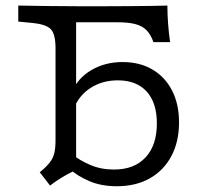

<svg xmlns="http://www.w3.org/2000/svg" viewBox="-20 -643 732 677"><path d="M412.1 -424.2Q472.6 -424.2 517.3 -398Q562.1 -371.8 586.7 -323.8Q611.3 -275.8 611.3 -211.3Q611.3 -143.5 584.3 -92.7Q557.3 -41.9 508.1 -14.1Q458.9 13.7 391.9 13.7Q337.1 13.7 294.8 -4.4Q252.4 -22.6 226.6 -46.8L237.9 -96.8Q259.7 -78.2 297.6 -61.7Q335.5 -45.2 382.3 -45.2Q453.2 -45.2 493.1 -87.9Q533.1 -130.6 533.1 -208.1Q533.1 -280.6 497.2 -320.2Q461.3 -359.7 395.2 -359.7Q341.1 -359.7 299.6 -333.1Q258.1 -306.5 239.5 -258.9L233.1 -317.7Q254 -367.7 302.4 -396Q350.8 -424.2 412.1 -424.2ZM175.8 -206.5V-472.6Q175.8 -521.8 159.7 -539.5Q143.5 -557.3 93.5 -562.1L44.4 -566.9V-623.4Q89.5 -622.6 143.5 -621.8Q197.6 -621 252.4 -621Q307.3 -621 354.8 -621Q398.4 -621 440.3 -621.4Q482.3 -621.8 516.5 -622.2Q550.8 -622.6 570.2 -623.4Q570.2 -593.5 572.6 -560.5Q575 -527.4 579.8 -494.4H521Q512.1 -520.2 497.6 -535.5Q483.1 -550.8 458.5 -557.7Q433.9 -564.5 393.5 -564.5H239.5L248.4 -573.4V-206.5ZM248.4 -44.4Q230.6 -35.5 214.5 -26.6Q198.4 -17.7 184.3 -8.5Q170.2 0.8 156.5 11.3L120.2 -35.5Q143.5 -54.8 155.2 -69.8Q166.9 -84.7 171.4 -102.8Q175.8 -121 175.8 -149.2V-206.5H248.4V0Z"/></svg>

Font: Playfair 5pt SemiExpanded Light
Style: Regular
Weight: 300
Width: 6
Designer: Claus Eggers Sørensen
Foundry: Claus Eggers Sørensen
Version: Version 2.203